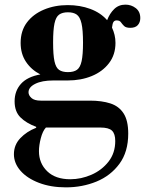

<svg xmlns="http://www.w3.org/2000/svg" viewBox="-20 -484 625 828"><path d="M264 324Q199 324 148 304.5Q97 285 68.5 252.5Q40 220 40 181Q40 141 67.5 112Q95 83 136 67V63Q93 47 68 22Q43 -3 43 -47Q43 -92 70.5 -122.5Q98 -153 154 -163Q115 -183 92 -217.5Q69 -252 69 -299Q69 -351 96 -387Q123 -423 169.5 -442.5Q216 -462 272 -462Q325 -462 369.5 -445.5Q414 -429 442 -397Q453 -426 472.5 -445Q492 -464 521 -464Q546 -464 565.5 -449Q585 -434 585 -406Q585 -388 574.5 -376Q564 -364 542 -364Q523 -364 515 -372Q507 -380 501.5 -388Q496 -396 483 -396Q474 -396 469.5 -389.5Q465 -383 463 -365Q470 -350 474 -333.5Q478 -317 478 -299Q478 -248 450 -211.5Q422 -175 375.5 -156Q329 -137 272 -137H210Q161 -137 132 -122.5Q103 -108 103 -86Q103 -73 115.5 -61.5Q128 -50 156 -50H368Q419 -50 456 -38Q493 -26 513 5Q533 36 533 92Q533 171 495 222.5Q457 274 396 299Q335 324 264 324ZM283 289Q330 289 374.5 269.5Q419 250 448 213Q477 176 477 124Q477 93 463 79.5Q449 66 413 66H178Q164 81 156 112Q148 143 148 168Q148 220 183.5 254.5Q219 289 283 289ZM273 -173Q298 -173 312 -183Q326 -193 332 -220.5Q338 -248 338 -300Q338 -355 331.5 -383Q325 -411 311 -421Q297 -431 273 -431Q249 -431 235 -421Q221 -411 215 -383Q209 -355 209 -301Q209 -247 215 -219.5Q221 -192 235 -182.5Q249 -173 273 -173Z"/></svg>

Font: Libre Bodoni
Style: Bold
Weight: 700
Designer: Pablo Impallari, Rodrigo Fuenzalida
Foundry: Impallari Type
Version: Version 2.005;gftools[0.9.23]